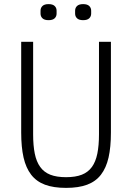

<svg xmlns="http://www.w3.org/2000/svg" viewBox="-20 -901 642 933"><path d="M141 -698V-248Q141 -194 149 -154.5Q157 -115 175.5 -89.5Q194 -64 224.5 -52Q255 -40 301 -40Q347 -40 377.5 -52Q408 -64 426.5 -89.5Q445 -115 453 -154.5Q461 -194 461 -248V-698H519V-257Q519 -186 507.5 -135.5Q496 -85 470.5 -52Q445 -19 403.5 -3.5Q362 12 301 12Q240 12 198.5 -3.5Q157 -19 131.5 -52Q106 -85 94.5 -135.5Q83 -186 83 -257V-698ZM216 -803Q196 -803 186.5 -812Q177 -821 177 -835V-849Q177 -863 186.5 -872Q196 -881 216 -881Q236 -881 245.5 -872Q255 -863 255 -849V-835Q255 -821 245.5 -812Q236 -803 216 -803ZM384 -803Q364 -803 354.5 -812Q345 -821 345 -835V-849Q345 -863 354.5 -872Q364 -881 384 -881Q404 -881 413.5 -872Q423 -863 423 -849V-835Q423 -821 413.5 -812Q404 -803 384 -803Z"/></svg>

Font: IBM Plex Sans Cond Light
Style: Regular
Weight: 300
Width: 3
Designer: Mike Abbink, Paul van der Laan, Pieter van Rosmalen
Foundry: Bold Monday
Version: Version 1.3